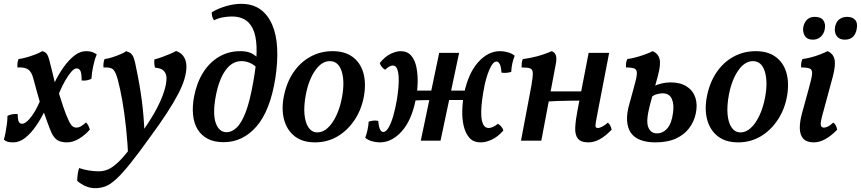

<svg xmlns="http://www.w3.org/2000/svg" viewBox="-42 -734 4493 1002"><path d="M178 -467Q193 -464 201.5 -453.5Q210 -443 217 -414Q225 -382 232.5 -352Q240 -322 246 -295L261 -261Q275 -216 288.5 -175.5Q302 -135 316 -106Q327 -82 336.5 -75Q346 -68 357 -68Q368 -68 379 -74Q390 -80 407 -95Q415 -87 419.5 -77.5Q424 -68 427 -58Q403 -30 371 -10.5Q339 9 308 9Q275 9 257 -3Q239 -15 227 -41Q215 -68 204.5 -98Q194 -128 184 -156L169 -191Q159 -225 149.5 -259.5Q140 -294 132 -324Q123 -359 105 -371.5Q87 -384 49 -382Q48 -395 49.5 -406Q51 -417 55 -426Q74 -428 98 -435Q122 -442 144 -450.5Q166 -459 178 -467ZM408 -467Q426 -467 439 -462.5Q452 -458 463 -450Q452 -425 444.5 -389.5Q437 -354 435 -323Q413 -311 384 -314Q384 -354 377 -365.5Q370 -377 358 -377Q345 -377 330 -359.5Q315 -342 299 -314.5Q283 -287 269.5 -255Q256 -223 247 -193L212 -232Q224 -264 243.5 -304.5Q263 -345 289 -382Q315 -419 345 -443Q375 -467 408 -467ZM-3 -129Q7 -135 21.5 -137.5Q36 -140 50 -139Q51 -106 57 -97Q63 -88 73 -88Q89 -88 111 -112.5Q133 -137 153.5 -178Q174 -219 187 -265L222 -226Q211 -194 191 -153.5Q171 -113 145.5 -76Q120 -39 90 -15Q60 9 27 9Q9 9 -1.5 6Q-12 3 -22 -5Q-17 -21 -13 -42.5Q-9 -64 -6 -86.5Q-3 -109 -3 -129Z M617 -467Q633 -462 642 -454Q651 -446 657 -428.5Q663 -411 669 -378Q688 -288 698.5 -206.5Q709 -125 712 -39L628 97Q624 12 616 -65Q608 -142 596.5 -207.5Q585 -273 572 -321Q562 -357 549.5 -370.5Q537 -384 498 -382Q497 -395 498.5 -406Q500 -417 504 -426Q522 -428 544 -435Q566 -442 586 -450.5Q606 -459 617 -467ZM877 -468Q905 -458 918 -436.5Q931 -415 931 -387Q931 -357 920.5 -321.5Q910 -286 887 -242Q864 -198 828.5 -143.5Q793 -89 743 -21Q680 67 637 120.5Q594 174 563 202Q532 230 507 239Q482 248 455 248Q430 248 406 238Q382 228 361 210Q361 193 363.5 175Q366 157 371 143Q394 151 421 155.5Q448 160 473 160Q496 160 517.5 152Q539 144 565.5 121Q592 98 627 54Q662 10 711 -62Q752 -121 777.5 -170.5Q803 -220 815 -259Q827 -298 827 -325Q827 -348 814 -363Q801 -378 767 -381Q761 -402 764 -424Q784 -429 806 -437Q828 -445 847.5 -453.5Q867 -462 877 -468Z M1125 8Q1076 8 1042.5 -9.5Q1009 -27 989.5 -58.5Q970 -90 965.5 -134.5Q961 -179 971 -231Q985 -303 1018.5 -356Q1052 -409 1101.5 -438Q1151 -467 1212 -467Q1241 -467 1261.5 -459.5Q1282 -452 1300 -435L1299 -380Q1283 -397 1261.5 -406Q1240 -415 1218 -415Q1169 -415 1134.5 -366.5Q1100 -318 1084 -232Q1067 -140 1084 -92Q1101 -44 1141 -44Q1167 -44 1192.5 -67.5Q1218 -91 1240 -148Q1262 -205 1280 -308Q1312 -485 1284.5 -566.5Q1257 -648 1169 -648Q1147 -648 1121.5 -643.5Q1096 -639 1075 -628Q1068 -638 1065.5 -647.5Q1063 -657 1063 -670Q1099 -691 1139.5 -702.5Q1180 -714 1217 -714Q1276 -714 1316 -685.5Q1356 -657 1378.5 -605Q1401 -553 1404.5 -482Q1408 -411 1395 -326Q1368 -156 1296.5 -74Q1225 8 1125 8Z M1602 9Q1537 9 1496.5 -22.5Q1456 -54 1441 -108Q1426 -162 1439 -230Q1453 -302 1488.5 -355Q1524 -408 1577 -437.5Q1630 -467 1694 -467Q1757 -467 1797.5 -437.5Q1838 -408 1853.5 -356Q1869 -304 1858 -236Q1846 -165 1809.5 -109.5Q1773 -54 1720 -22.5Q1667 9 1602 9ZM1615 -43Q1643 -43 1668.5 -66.5Q1694 -90 1713.5 -131.5Q1733 -173 1743 -227Q1758 -309 1741 -362Q1724 -415 1679 -415Q1637 -415 1603 -366.5Q1569 -318 1554 -240Q1543 -182 1547 -137.5Q1551 -93 1568.5 -68Q1586 -43 1615 -43Z M2467 9Q2429 9 2408 -14.5Q2387 -38 2378 -76.5Q2369 -115 2370.5 -159.5Q2372 -204 2380 -246Q2402 -352 2453.5 -409.5Q2505 -467 2568 -467Q2588 -467 2609 -461Q2630 -455 2644 -443Q2628 -403 2626 -359Q2615 -355 2601.5 -354Q2588 -353 2575 -355Q2573 -388 2565.5 -400.5Q2558 -413 2549 -413Q2535 -413 2522 -390.5Q2509 -368 2497.5 -330Q2486 -292 2479 -246Q2474 -215 2471 -183.5Q2468 -152 2470 -125.5Q2472 -99 2481 -82.5Q2490 -66 2509 -66Q2517 -66 2529.5 -71Q2542 -76 2556 -88Q2578 -76 2585 -53Q2555 -19 2524 -5Q2493 9 2467 9ZM1940 9Q1920 9 1899 3Q1878 -3 1864 -15Q1879 -55 1882 -99Q1893 -103 1906 -104.5Q1919 -106 1932 -103Q1935 -70 1942 -57.5Q1949 -45 1958 -45Q1972 -45 1985.5 -67.5Q1999 -90 2010 -128Q2021 -166 2029 -212Q2034 -243 2037 -274.5Q2040 -306 2038.5 -332.5Q2037 -359 2030 -375.5Q2023 -392 2008 -392Q2000 -392 1990 -387Q1980 -382 1968 -370Q1947 -382 1940 -405Q1967 -439 1996.5 -453Q2026 -467 2049 -467Q2084 -467 2104 -443.5Q2124 -420 2131.5 -381.5Q2139 -343 2137.5 -299Q2136 -255 2127 -212Q2106 -106 2054.5 -48.5Q2003 9 1940 9ZM2154 0 2250 -458H2354L2257 0ZM2111 -209 2123 -261H2405L2394 -212Q2318 -212 2266.5 -212Q2215 -212 2178.5 -211.5Q2142 -211 2111 -209Z M3029 9Q2989 9 2973.5 -11Q2958 -31 2960 -69Q2962 -107 2972 -159L3030 -458H3137L3080 -163Q3071 -117 3067.5 -96.5Q3064 -76 3067 -71Q3070 -66 3078 -66Q3088 -66 3103.5 -74.5Q3119 -83 3130 -94Q3139 -87 3143.5 -77.5Q3148 -68 3150 -57Q3117 -23 3087.5 -7Q3058 9 3029 9ZM2677 0 2731 -286Q2739 -332 2738.5 -352Q2738 -372 2725 -377Q2712 -382 2680 -382Q2680 -394 2681 -406Q2682 -418 2687 -426Q2706 -428 2735 -434Q2764 -440 2792 -449.5Q2820 -459 2837 -467Q2854 -461 2859 -445Q2864 -429 2859 -402L2783 0ZM2810 -204 2818 -257H3000L2993 -209Q2969 -209 2935 -208.5Q2901 -208 2867.5 -207Q2834 -206 2810 -204Z M3378 9Q3334 9 3301.5 -3Q3269 -15 3251 -40Q3233 -65 3230.5 -104.5Q3228 -144 3244 -197L3266 -277Q3280 -325 3281.5 -347.5Q3283 -370 3269.5 -376Q3256 -382 3225 -382Q3224 -395 3225.5 -405.5Q3227 -416 3232 -426Q3250 -428 3275 -434.5Q3300 -441 3324.5 -450Q3349 -459 3364 -467Q3394 -454 3400.5 -424.5Q3407 -395 3391 -337L3350 -187Q3328 -103 3341 -70.5Q3354 -38 3386 -38Q3418 -38 3440.5 -64Q3463 -90 3470 -143Q3477 -189 3464 -218Q3451 -247 3416 -247Q3404 -247 3386.5 -242.5Q3369 -238 3358 -227L3368 -283Q3388 -293 3411 -298.5Q3434 -304 3458 -304Q3509 -304 3542 -282.5Q3575 -261 3587 -224.5Q3599 -188 3589 -141Q3580 -99 3554.5 -65Q3529 -31 3485.5 -11Q3442 9 3378 9Z M3810 9Q3745 9 3704.5 -22.5Q3664 -54 3649 -108Q3634 -162 3647 -230Q3661 -302 3696.5 -355Q3732 -408 3785 -437.5Q3838 -467 3902 -467Q3965 -467 4005.5 -437.5Q4046 -408 4061.5 -356Q4077 -304 4066 -236Q4054 -165 4017.5 -109.5Q3981 -54 3928 -22.5Q3875 9 3810 9ZM3823 -43Q3851 -43 3876.5 -66.5Q3902 -90 3921.5 -131.5Q3941 -173 3951 -227Q3966 -309 3949 -362Q3932 -415 3887 -415Q3845 -415 3811 -366.5Q3777 -318 3762 -240Q3751 -182 3755 -137.5Q3759 -93 3776.5 -68Q3794 -43 3823 -43Z M4205 9Q4168 9 4150.5 -10Q4133 -29 4132 -62.5Q4131 -96 4143 -141L4180 -276Q4194 -325 4196 -347.5Q4198 -370 4184.5 -376Q4171 -382 4139 -382Q4138 -394 4139.5 -405.5Q4141 -417 4146 -426Q4165 -428 4190 -434.5Q4215 -441 4238 -450Q4261 -459 4277 -467Q4306 -454 4313 -425Q4320 -396 4305 -337L4253 -145Q4239 -96 4241.5 -82Q4244 -68 4258 -68Q4267 -68 4279.5 -74Q4292 -80 4306 -94Q4315 -89 4320 -79Q4325 -69 4327 -57Q4297 -26 4266 -8.5Q4235 9 4205 9ZM4367 -527Q4338 -527 4324.5 -546Q4311 -565 4316 -594Q4322 -622 4339 -634Q4356 -646 4379 -646Q4406 -646 4420.5 -630.5Q4435 -615 4429 -583Q4419 -527 4367 -527ZM4200 -527Q4170 -527 4157.5 -548Q4145 -569 4151 -597Q4157 -620 4171.5 -633Q4186 -646 4210 -646Q4242 -646 4255 -627.5Q4268 -609 4262 -580Q4257 -556 4240.5 -541.5Q4224 -527 4200 -527Z"/></svg>

Font: Vollkorn Medium
Style: Italic
Weight: 500
Italic angle: -11°
Designer: Friedrich Althausen
Foundry: Friedrich Althausen
Version: Version 5.000